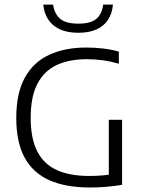

<svg xmlns="http://www.w3.org/2000/svg" viewBox="-20 -808 627 832"><path d="M370 4.5Q265 4.5 194 -27Q123 -58.5 86.8 -125Q50.5 -191.5 50.5 -297Q50.5 -405 88 -472.2Q125.5 -539.5 193.8 -570.8Q262 -602 353.5 -602Q391 -602 427 -597.8Q463 -593.5 495 -584.5V-532Q457.5 -542.5 423.8 -547Q390 -551.5 356.5 -551.5Q281.5 -551.5 227 -526.8Q172.5 -502 142.8 -446.2Q113 -390.5 113 -297Q113 -207.5 141.5 -152Q170 -96.5 226.2 -71Q282.5 -45.5 366.5 -45.5Q394.5 -45.5 423 -47.8Q451.5 -50 475 -55L451.5 -30.5V-289H509V-7Q472 -1 437.2 1.8Q402.5 4.5 370 4.5ZM319.5 -666Q271.5 -666 239 -681.2Q206.5 -696.5 188.8 -723.8Q171 -751 167.5 -788H210Q216 -747.5 240.8 -726.5Q265.5 -705.5 319.5 -705.5Q373.5 -705.5 397.8 -726.5Q422 -747.5 427 -788H469.5Q466 -750.5 448.8 -723.2Q431.5 -696 399.2 -681Q367 -666 319.5 -666Z"/></svg>

Font: Encode Sans SC Condensed Thin Light
Style: Regular
Weight: 300
Version: Version 3.002